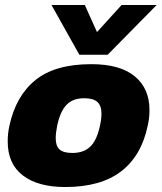

<svg xmlns="http://www.w3.org/2000/svg" viewBox="-20 -742 650 772"><path d="M299 -522 187 -722H321L370 -613L469 -722H610L413 -522ZM242 10Q133 10 72 -36.5Q11 -83 11 -173Q11 -188 12.5 -204Q14 -220 18 -237Q44 -357 123 -420.5Q202 -484 347 -484Q463 -484 522 -435Q581 -386 581 -300Q581 -285 579.5 -269.5Q578 -254 574 -237Q549 -116 467 -53Q385 10 242 10ZM271 -127Q317 -127 343.5 -153Q370 -179 382 -237Q388 -264 388 -285Q388 -317 371.5 -332Q355 -347 318 -347Q273 -347 247.5 -320.5Q222 -294 210 -237Q204 -207 204 -186Q204 -155 219.5 -141Q235 -127 271 -127Z"/></svg>

Font: Kanit
Style: Bold Italic
Weight: 700
Italic angle: -12°
Designer: Katatrad Team
Foundry: CadsonDemak
Version: Version 2.000; ttfautohint (v1.8.3)